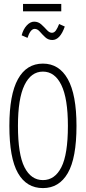

<svg xmlns="http://www.w3.org/2000/svg" viewBox="-20 -953 440 984"><path d="M200 11Q116 11 72 -66Q28 -143 28 -308Q28 -468 72 -547.5Q116 -627 200 -627Q283 -627 327.5 -547.5Q372 -468 372 -308Q372 -143 327.5 -66Q283 11 200 11ZM200 -30Q261 -30 294.5 -96Q328 -162 328 -308Q328 -448 294.5 -517Q261 -586 200 -586Q139 -586 105.5 -517Q72 -448 72 -308Q72 -162 105.5 -96Q139 -30 200 -30ZM283 -830 312 -817Q288 -748 248 -748Q227 -748 212 -762Q197 -776 184.5 -790.5Q172 -805 158 -805Q146 -805 136.5 -792Q127 -779 121 -759L91 -772Q99 -803 117 -822.5Q135 -842 155 -842Q176 -842 191.5 -828Q207 -814 220 -799.5Q233 -785 246 -785Q258 -785 266.5 -797Q275 -809 283 -830ZM98 -895V-933H294V-895Z"/></svg>

Font: Inconsolata Condensed Light
Style: Regular
Weight: 300
Width: 3
Monospace: yes
Designer: Raph Levien, Cyreal, Brenton Simpson
Foundry: Raph Levien, Cyreal, Google
Version: Version 3.001; ttfautohint (v1.8.2.53-6de2)